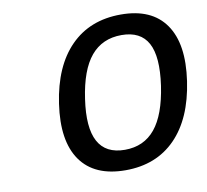

<svg xmlns="http://www.w3.org/2000/svg" viewBox="-78 -789 948 879"><g transform="rotate(-10 395.5 -350.0)"><path d="M189 -350.1Q213.9 -520.5 304 -611.8Q394 -703.1 538.1 -703.1Q681.2 -703.1 745.1 -611.6Q809.1 -520 784.2 -350.1Q759.3 -179.7 669.7 -88.4Q580.1 2.9 437 2.9Q293 2.9 228.5 -88.6Q164.1 -180.2 189 -350.1ZM310.1 -350.1Q272 -89.8 450.2 -89.8Q538.6 -89.8 591.1 -153.8Q643.6 -217.8 663.1 -350.1Q682.1 -482.9 647.7 -546.4Q613.3 -609.9 524.9 -609.9Q435.5 -609.9 382.3 -546.4Q329.1 -482.9 310.1 -350.1Z"/></g></svg>

Font: Trueno
Style: Italic
Weight: 400
Designer: Julieta Ulanovsky
Foundry: Julieta Ulanovsky
Version: Version 3.001b | FøM Fix